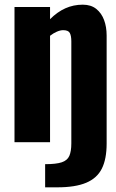

<svg xmlns="http://www.w3.org/2000/svg" viewBox="-20 -608 497 821"><path d="M173 193V94Q220 94 244 86Q268 78 276.5 58.5Q285 39 285 5V-431Q285 -455 278.5 -467Q272 -479 250 -479Q238 -479 223 -472.5Q208 -466 194 -455V0H42V-578H194V-526Q225 -557 259.5 -572.5Q294 -588 334 -588Q369 -588 391.5 -570Q414 -552 425 -522.5Q436 -493 436 -456V6Q436 72 415.5 113Q395 154 348.5 173.5Q302 193 226 193Z"/></svg>

Font: Oswald SemiBold
Style: Regular
Weight: 600
Designer: Vernon Adams
Foundry: Vernon Adams
Version: Version 4.100; ttfautohint (v1.8.1.43-b0c9)